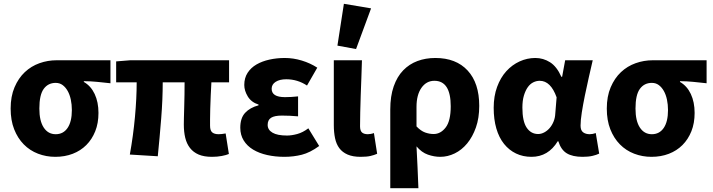

<svg xmlns="http://www.w3.org/2000/svg" viewBox="-20 -813 3749 1010"><path d="M271 12Q223 12 180 -4.5Q137 -21 105 -53.5Q73 -86 54.5 -133Q36 -180 36 -242Q36 -306 56.5 -354Q77 -402 110.5 -433.5Q144 -465 187.5 -480.5Q231 -496 278 -496H561V-375Q541 -377 523.5 -379Q506 -381 489.5 -382.5Q473 -384 456.5 -385Q440 -386 421 -386V-382Q458 -361 478 -318.5Q498 -276 498 -219Q498 -165 481 -122.5Q464 -80 434 -50Q404 -20 362.5 -4Q321 12 271 12ZM273 -107Q313 -107 335.5 -140Q358 -173 358 -234Q358 -263 352.5 -289Q347 -315 336 -334.5Q325 -354 309.5 -365.5Q294 -377 273 -377Q233 -377 210 -345.5Q187 -314 187 -242Q187 -177 210 -142Q233 -107 273 -107Z M1095 12Q1053 12 1025 0Q997 -12 979.5 -34.5Q962 -57 954.5 -88Q947 -119 947 -158Q947 -169 947.5 -193.5Q948 -218 949 -249Q950 -280 950.5 -314.5Q951 -349 951 -380H836Q836 -291 828 -190.5Q820 -90 810 9L663 0Q681 -100 690 -198.5Q699 -297 699 -380H591V-490L665 -496H1185V-380H1092Q1090 -347 1088.5 -310.5Q1087 -274 1086 -242Q1085 -210 1085 -185.5Q1085 -161 1085 -152Q1085 -126 1096.5 -116.5Q1108 -107 1130 -107Q1137 -107 1146.5 -108Q1156 -109 1167 -111L1184 -3Q1170 3 1146.5 7.5Q1123 12 1095 12Z M1476 12Q1428 12 1385.5 2.5Q1343 -7 1311.5 -26Q1280 -45 1262 -74Q1244 -103 1244 -141Q1244 -192 1269.5 -219.5Q1295 -247 1340 -259V-263Q1302 -275 1283.5 -305.5Q1265 -336 1265 -366Q1265 -403 1282.5 -430Q1300 -457 1329.5 -474Q1359 -491 1397.5 -499.5Q1436 -508 1478 -508Q1523 -508 1567.5 -494.5Q1612 -481 1649 -457L1595 -363Q1545 -396 1486 -396Q1451 -396 1430 -382.5Q1409 -369 1409 -346Q1409 -302 1479 -302Q1495 -302 1513 -303Q1531 -304 1548 -306V-201Q1527 -203 1505 -204Q1483 -205 1463 -205Q1424 -205 1406 -193.5Q1388 -182 1388 -156Q1388 -130 1413.5 -115Q1439 -100 1490 -100Q1514 -100 1543.5 -108Q1573 -116 1602 -138L1659 -45Q1611 -10 1567.5 1Q1524 12 1476 12Z M1877 12Q1836 12 1808.5 0Q1781 -12 1765 -33.5Q1749 -55 1742.5 -86Q1736 -117 1736 -155V-496H1884Q1883 -452 1881 -404.5Q1879 -357 1877.5 -310.5Q1876 -264 1875 -222Q1874 -180 1874 -149Q1874 -125 1884.5 -116Q1895 -107 1915 -107Q1921 -107 1930 -108.5Q1939 -110 1947 -113L1964 -4Q1948 3 1928.5 7.5Q1909 12 1877 12ZM1755 -573 1789 -793 1932 -769 1853 -555Z M2033 177V-237Q2033 -307 2051 -358.5Q2069 -410 2101 -443Q2133 -476 2176 -492Q2219 -508 2270 -508Q2379 -508 2440 -442Q2501 -376 2501 -256Q2501 -192 2483.5 -142.5Q2466 -93 2437.5 -58.5Q2409 -24 2372 -6Q2335 12 2296 12Q2264 12 2231 0.5Q2198 -11 2171 -43Q2174 14 2176.5 68Q2179 122 2181 177ZM2261 -108Q2298 -108 2324.5 -142.5Q2351 -177 2351 -254Q2351 -388 2265 -388Q2223 -388 2197 -351Q2171 -314 2171 -251V-148Q2194 -124 2216.5 -116Q2239 -108 2261 -108Z M2776 12Q2731 12 2694.5 -5.5Q2658 -23 2631.5 -56Q2605 -89 2591 -137Q2577 -185 2577 -246Q2577 -307 2595 -356Q2613 -405 2643.5 -438.5Q2674 -472 2713.5 -490Q2753 -508 2796 -508Q2838 -508 2873.5 -485.5Q2909 -463 2933 -409H2937L2953 -496H3098Q3088 -453 3077 -404.5Q3066 -356 3056.5 -309.5Q3047 -263 3040.5 -221.5Q3034 -180 3034 -152Q3034 -127 3047.5 -117Q3061 -107 3082 -107Q3097 -107 3114 -113L3132 -5Q3118 2 3096.5 7Q3075 12 3045 12Q2992 12 2961.5 -6.5Q2931 -25 2917 -70H2914Q2864 12 2776 12ZM2811 -108Q2827 -108 2843 -116.5Q2859 -125 2871.5 -139.5Q2884 -154 2892 -173.5Q2900 -193 2901 -215L2908 -301Q2877 -388 2819 -388Q2802 -388 2785.5 -380Q2769 -372 2756.5 -354.5Q2744 -337 2736 -310.5Q2728 -284 2728 -247Q2728 -175 2750.5 -141.5Q2773 -108 2811 -108Z M3407 12Q3359 12 3316 -4.5Q3273 -21 3241 -53.5Q3209 -86 3190.5 -133Q3172 -180 3172 -242Q3172 -306 3192.5 -354Q3213 -402 3246.5 -433.5Q3280 -465 3323.5 -480.5Q3367 -496 3414 -496H3697V-375Q3677 -377 3659.5 -379Q3642 -381 3625.5 -382.5Q3609 -384 3592.5 -385Q3576 -386 3557 -386V-382Q3594 -361 3614 -318.5Q3634 -276 3634 -219Q3634 -165 3617 -122.5Q3600 -80 3570 -50Q3540 -20 3498.5 -4Q3457 12 3407 12ZM3409 -107Q3449 -107 3471.5 -140Q3494 -173 3494 -234Q3494 -263 3488.5 -289Q3483 -315 3472 -334.5Q3461 -354 3445.5 -365.5Q3430 -377 3409 -377Q3369 -377 3346 -345.5Q3323 -314 3323 -242Q3323 -177 3346 -142Q3369 -107 3409 -107Z"/></svg>

Font: hySource Sans Pro
Style: Bold
Weight: 700
Designer: Paul D. Hunt
Foundry: Adobe Systems Incorporated
Version: Version 2.021;PS 2.000;hotconv 1.0.86;makeotf.lib2.5.63406